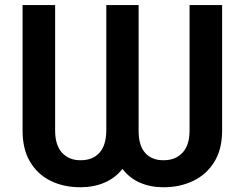

<svg xmlns="http://www.w3.org/2000/svg" viewBox="-20 -748 990 777"><path d="M71.3 -219.7V-727.5H203.1V-219.7Q203.1 -160.2 231.4 -129.6Q259.8 -99.1 305.7 -99.6Q354.5 -99.1 382.1 -129.4Q409.7 -159.7 410.2 -219.7V-727.5H541V-219.7Q540.5 -159.7 567.4 -129.4Q594.2 -99.1 641.6 -99.6Q689 -99.1 718 -129.4Q747.1 -159.7 747.1 -219.7V-727.5H878.9V-219.7Q878.9 -144 847.4 -93Q815.9 -42 762.2 -16.1Q708.5 9.8 641.6 9.8Q588.9 9.8 546.4 -8.8Q503.9 -27.3 475.6 -64.5Q446.3 -27.3 402.6 -8.8Q358.9 9.8 305.7 9.8Q237.8 9.8 185.1 -16.1Q132.3 -42 101.8 -93Q71.3 -144 71.3 -219.7Z"/></svg>

Font: Inter Semi Bold
Style: Regular
Weight: 600
Designer: Rasmus Andersson
Foundry: rsms
Version: Version 4.000;git-e0f93cc